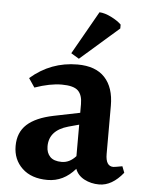

<svg xmlns="http://www.w3.org/2000/svg" viewBox="-51 -829 596 790"><g transform="rotate(5 246.5 -434.0)"><path d="M419 -728 260 -589 227 -609 328 -787Q350 -786 377 -772.5Q404 -759 419 -744ZM163 -219Q163 -192 178.5 -176Q194 -160 226.5 -160Q259 -160 285 -189V-319L241 -307Q163 -285 163 -219ZM388 -81Q354 -81 326.5 -95.5Q299 -110 289 -137Q241 -81 174.5 -81Q108 -81 70 -117Q32 -153 32 -209Q32 -265 68 -298Q104 -331 177 -346L285 -368V-404Q285 -442 266.5 -459.5Q248 -477 199.5 -477Q151 -477 88 -455L63 -492Q147 -565 257 -565Q332 -565 370 -524Q408 -483 408 -408V-209Q408 -158 440 -158Q445 -158 477 -164L487 -138Q441 -81 388 -81Z"/></g></svg>

Font: Halant SemiBold
Style: Regular
Weight: 600
Designer: Hitesh Malaviya (Devanagari), Satya Rajpurohit (Latin)
Foundry: Indian Type Foundry
Version: Version 1.101;PS 1.0;hotconv 1.0.78;makeotf.lib2.5.61930; tt